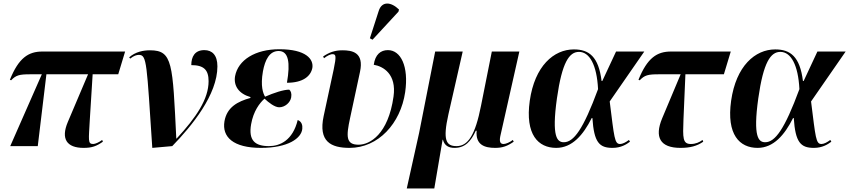

<svg xmlns="http://www.w3.org/2000/svg" viewBox="-20 -828 4812 1088"><path d="M38 0H194L243 -407H479L364 -136C324 -41 358 10 454 10C502 10 527 0 563 -25L559 -35C542 -22 520 -12 508 -12C476 -12 483 -35 489 -151L505 -407H650L689 -536H220C141 -536 86 -500 36 -376L43 -373C71 -402 89 -407 151 -407H217Z M843 10 956 0C1069 -116 1212 -292 1212 -452C1212 -516 1182 -544 1138 -544C1084 -544 1064 -507 1064 -459C1135 -459 1162 -432 1162 -368C1162 -267 1093 -164 981 -43H979C958 -469 959 -543 830 -543C793 -543 748 -535 712 -503L718 -496C738 -512 754 -517 767 -517C813 -517 811 -470 843 10Z M1459 10C1612 10 1688 -44 1693 -98C1695 -118 1690 -139 1667 -148C1639 -32 1566 0 1504 0C1425 0 1387 -32 1403 -124C1416 -198 1451 -244 1479 -269C1502 -247 1537 -220 1562 -220C1595 -220 1625 -247 1630 -276C1634 -298 1628 -313 1619 -320C1587 -320 1532 -302 1482 -280C1471 -299 1455 -339 1470 -424C1482 -489 1507 -539 1559 -539C1615 -539 1626 -474 1606 -359C1698 -359 1741 -397 1750 -443C1758 -492 1715 -549 1563 -549C1426 -549 1329 -488 1312 -396C1303 -342 1333 -297 1399 -278V-273C1327 -253 1266 -221 1252 -141C1237 -52 1301 10 1459 10Z M2091 -603 2238 -762 2241 -774C2196 -818 2144 -823 2126 -766L2076 -611ZM1961 10C2123 10 2250 -128 2276 -306C2297 -452 2251 -544 2178 -544C2137 -544 2106 -519 2098 -461C2152 -452 2228 -408 2210 -281C2180 -67 2076 -8 2012 -8C1940 -8 1941 -54 1964 -160L2020 -421C2044 -532 1975 -543 1920 -543C1877 -543 1845 -531 1811 -508L1816 -498C1835 -513 1854 -522 1866 -521C1883 -520 1887 -511 1871 -435L1814 -170C1783 -25 1856 10 1961 10Z M2285 240H2441L2488 -36H2490C2499 -2 2523 10 2556 10C2616 10 2649 -28 2676 -87H2681C2674 -7 2726 10 2786 10C2828 10 2855 0 2891 -25L2886 -35C2870 -22 2846 -12 2834 -12C2817 -12 2808 -22 2815 -56L2923 -536H2767L2706 -230C2673 -62 2632 0 2567 0C2508 0 2488 -33 2521 -180L2602 -536H2446L2355 -75Z M3132 10C3222 10 3285 -63 3333 -159H3337C3346 -21 3376 10 3451 10C3499 10 3530 -10 3550 -25L3544 -35C3527 -22 3508 -12 3494 -12C3462 -12 3461 -47 3435 -253L3631 -536H3471L3393 -369H3389C3372 -507 3318 -548 3232 -548C3118 -548 3010 -454 2982 -257C2955 -65 3030 10 3132 10ZM3175 -22C3138 -22 3105 -50 3136 -271C3165 -476 3206 -534 3261 -534C3321 -534 3362 -460 3369 -323C3285 -95 3231 -22 3175 -22Z M3836 10C3890 10 3929 0 3965 -25L3961 -35C3944 -22 3922 -12 3895 -12C3848 -12 3849 -46 3853 -151L3864 -407H4082L4121 -536H3782C3703 -536 3648 -500 3598 -376L3605 -373C3633 -402 3651 -407 3713 -407H3837L3732 -157C3688 -51 3720 10 3836 10Z M4273 10C4363 10 4426 -63 4474 -159H4478C4487 -21 4517 10 4592 10C4640 10 4671 -10 4691 -25L4685 -35C4668 -22 4649 -12 4635 -12C4603 -12 4602 -47 4576 -253L4772 -536H4612L4534 -369H4530C4513 -507 4459 -548 4373 -548C4259 -548 4151 -454 4123 -257C4096 -65 4171 10 4273 10ZM4316 -22C4279 -22 4246 -50 4277 -271C4306 -476 4347 -534 4402 -534C4462 -534 4503 -460 4510 -323C4426 -95 4372 -22 4316 -22Z"/></svg>

Font: Noto Serif Display
Style: Bold Italic
Weight: 700
Italic angle: -12°
Designer: Monotype Design Team
Foundry: Monotype Imaging Inc.
Version: Version 2.009